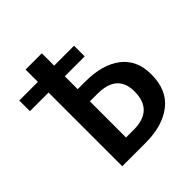

<svg xmlns="http://www.w3.org/2000/svg" viewBox="-184 -829 969 969"><g transform="rotate(-45 300.0 -345.0)"><path d="M575 -224Q575 -112 503 -56Q431 0 311 0H143V-526H10V-602H143V-690H259V-602H401V-526H259V-434H314Q435 -434 505 -380.5Q575 -327 575 -224ZM454 -223Q454 -347 313 -347H259V-89H313Q454 -89 454 -223Z"/></g></svg>

Font: Fira Mono Medium
Style: Regular
Weight: 500
Designer: Carrois Corporate & Edenspiekermann AG
Foundry: Carrois Corporate GbR & Edenspiekermann AG
Version: Version 3.206